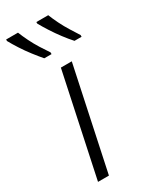

<svg xmlns="http://www.w3.org/2000/svg" viewBox="-209 -818 699 869"><g transform="rotate(-30 141.0 -383.0)"><path d="M28 0 141 -532H198L85 0ZM255 -606Q236 -627 216 -653.5Q196 -680 178 -708Q160 -736 148 -758V-766H210Q219 -743 232.5 -715.5Q246 -688 262 -662.5Q278 -637 292 -615V-606ZM97 -606Q79 -627 58.5 -653.5Q38 -680 20 -708Q2 -736 -10 -758V-766H52Q61 -743 74.5 -715.5Q88 -688 104 -662.5Q120 -637 135 -615V-606Z"/></g></svg>

Font: Noto Sans Display Light
Style: Italic
Weight: 300
Italic angle: -12°
Designer: Monotype Design Team
Foundry: Monotype Imaging Inc.
Version: Version 2.003